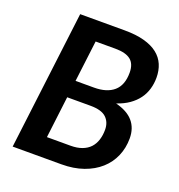

<svg xmlns="http://www.w3.org/2000/svg" viewBox="-131 -832 876 941"><g transform="rotate(20 307.0 -361.5)"><path d="M303.5 -101Q338 -101 363.2 -110.5Q388.5 -120 404.5 -137.2Q420.5 -154.5 428.2 -178.8Q436 -203 436 -232Q436 -271.5 411 -295Q386 -318.5 329 -318.5H207L180.5 -101ZM244.5 -623 218 -408H314Q381 -408 417.2 -439.5Q453.5 -471 453.5 -536Q453.5 -581.5 427.8 -602.2Q402 -623 347.5 -623ZM359.5 -723Q419.5 -723 462.2 -711.2Q505 -699.5 532.2 -678Q559.5 -656.5 572.5 -626Q585.5 -595.5 585.5 -558Q585.5 -527 577.2 -498.8Q569 -470.5 551.5 -446.5Q534 -422.5 507 -403.5Q480 -384.5 442.5 -372Q504 -356.5 534 -321.8Q564 -287 564 -233.5Q564 -183.5 545.5 -140.8Q527 -98 492 -66.8Q457 -35.5 406.8 -17.8Q356.5 0 293 0H38.5L127.5 -723Z"/></g></svg>

Font: Lato 2
Style: Bold Italic
Weight: 700
Italic angle: -7°
Designer: Lukasz Dziedzic with Adam Twardoch and Botio Nikoltchev
Foundry: tyPoland Lukasz Dziedzic
Version: Version 2.015; 2015-08-06; http://www.latofonts.com/